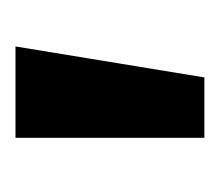

<svg xmlns="http://www.w3.org/2000/svg" viewBox="-38 -702 284 248"><g transform="rotate(-90 104.0 -578.0)"><path d="M50 -456V-700H168L128 -456Z"/></g></svg>

Font: Tektur Medium
Style: Regular
Weight: 500
Designer: Adam Jagosz
Foundry: Adam Jagosz
Version: Version 1.005;gftools[0.9.30]